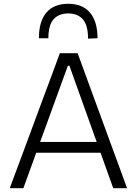

<svg xmlns="http://www.w3.org/2000/svg" viewBox="-20 -994 722 1014"><path d="M31.5 0Q53 -57.5 76.5 -121Q100 -184.5 121.5 -242L212 -486.5Q236.5 -552 256.5 -605.5Q276 -659 296 -713H390Q410 -658 429.5 -605Q449 -552 473 -486L563 -240.5Q584.5 -181.5 607.5 -119.5Q630.5 -57 651 0H578Q561.5 -45.5 544.5 -93.5Q527.5 -141.5 511 -187.5H171.5Q154.5 -141 137.2 -93.2Q120 -45.5 103.5 0ZM199 -263.5Q196 -254.5 192 -244.5H490.5Q488 -252.5 485 -260L346.5 -647H338.5ZM445 -790Q445 -860.5 417.8 -891.8Q390.5 -923 340.5 -923Q290 -923 262.8 -892Q235.5 -861 235.5 -792H185.5Q185.5 -881 225 -927.5Q264.5 -974 340.5 -974Q415 -974 455 -927.5Q495 -881 495 -792Z"/></svg>

Font: Heraclito Light
Style: Regular
Weight: 300
Designer: Kostas Bartsokas (font) & Cristiano Sobral (main changes)
Foundry: Kostas Bartsokas (font) & Cristiano Sobral (main changes)
Version: Version 1.00;July 8, 2020;FontCreator 13.0.0.2655 64-bit